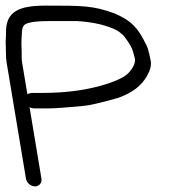

<svg xmlns="http://www.w3.org/2000/svg" viewBox="-34 -645 676 683"><path d="M44.6 -422.7C43.4 -430.2 42.9 -437.7 43.1 -445.2C43.8 -463.7 41.3 -488.1 42.5 -503.7C44.4 -528.6 42.2 -544.4 51.8 -555.4C58.5 -563 82.1 -570 139.7 -570H240.1C298.4 -566.5 348.5 -555.2 386 -534.6C404.1 -519.8 402.2 -524.7 421.1 -497.1C438 -472.2 438.2 -464.9 445.9 -436.5C447.7 -424.2 442.9 -407.8 426.4 -389.2L426.3 -389L426.1 -388.8C414.2 -373.6 383.4 -356.5 322.4 -339.5C262.5 -322.9 193.5 -314.5 118.4 -314.5H85.9C78.1 -314.5 70.1 -313.7 63.4 -310ZM86.3 -259.5H142.2C161.8 -259.5 201.2 -262.4 263.3 -268.2C286.9 -270.4 326.6 -280 386.8 -297C436.5 -314.5 469.5 -340.4 489 -374.9C500.1 -394.6 505.5 -412.6 501.9 -429.8C493.9 -467.4 494.3 -472.7 473.1 -510.8C447.3 -557.3 420.7 -576.5 374.2 -597C297.6 -624.9 263.4 -625 129.2 -625C33.4 -625 -14.1 -605 -12.7 -527.2C-12.4 -510.7 -14.9 -504.1 -13.2 -475.8C-12.3 -462 -13.9 -443.7 -10.6 -423.7L58.4 -9.5C60.9 5.5 75.5 18 90.5 18C105.5 18 115.9 5.5 113.4 -9.5L71.1 -263.8C75.6 -261.2 80.9 -259.5 86.3 -259.5Z"/></svg>

Font: MewTooHand
Style: BdWideLta
Weight: 400
Designer: Mew Too, Robert Jablonski
Version: Version 0.77